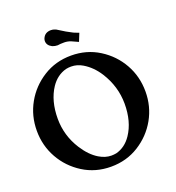

<svg xmlns="http://www.w3.org/2000/svg" viewBox="-137 -856 896 978"><g transform="rotate(-20 311.5 -367.5)"><path d="M299.8 11.7Q215.8 11.7 148.7 -30.5Q81.5 -72.8 43.5 -140.6Q5.4 -208.5 5.4 -289.1Q5.4 -370.1 43.5 -438Q81.5 -505.9 148.7 -548.1Q215.8 -590.3 299.8 -590.3Q383.8 -590.3 450.9 -548.1Q518.1 -505.9 556.2 -438Q594.2 -370.1 594.2 -289.1Q594.2 -208.5 556.2 -140.6Q518.1 -72.8 450.9 -30.5Q383.8 11.7 299.8 11.7ZM319.8 -41Q333 -41 346.7 -43.5Q397 -56.6 429.2 -104.5Q473.1 -169.4 473.1 -267.1Q472.7 -360.8 420.9 -442.4Q388.7 -492.7 342.8 -520Q313.5 -537.6 280.8 -537.6Q267.1 -537.6 252.9 -534.7Q202.1 -521 169.9 -473.1Q126.5 -407.7 126.5 -310.5Q126.5 -219.2 176.3 -141.1Q210.9 -86.9 253.9 -61Q287.1 -41 319.8 -41ZM362.3 -641.6 325.7 -658.2Q308.1 -665 290.5 -665Q266.6 -665 254.9 -662.6Q240.2 -662.6 226.6 -668Q200.2 -681.2 200.2 -705.1Q200.2 -711.4 202.6 -717.8Q214.4 -747.1 248 -747.1Q259.3 -747.1 269.5 -742.7L275.4 -740.2Q322.3 -710 350.1 -696.8Q356.4 -694.3 358.9 -692.9L379.9 -685.1Z"/></g></svg>

Font: Quaaykop
Style: Bold
Weight: 700
Designer: Tup Wanders
Foundry: Free font, DO NOT SELL
Version: Version 1.00;July 31, 2023;FontCreator 11.5.0.2430 64-bit